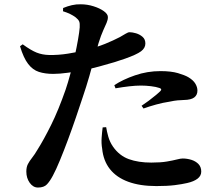

<svg xmlns="http://www.w3.org/2000/svg" viewBox="-20 -829 1040 891"><path d="M156.2 41.3Q133.6 41.3 117.9 19.3Q102.2 -2.7 102.2 -32.7Q102.2 -53.5 109.4 -67.4Q116.6 -81.3 128.7 -96.6Q140.8 -111.8 154.6 -135.4Q182.7 -179.9 217 -248.7Q251.2 -317.6 284.4 -412.7Q295.5 -445.4 306.4 -486.1Q317.3 -526.8 326.7 -568.5Q336 -610.2 342.1 -645.5Q348.3 -680.8 349.9 -701.9Q351.1 -720.9 347.4 -729.6Q343.8 -738.3 331.2 -748.4Q319.6 -757.1 305.2 -764.1Q290.7 -771.1 272.3 -776.8L272.9 -791.8Q293.5 -800.4 313.6 -805Q333.8 -809.7 355.2 -809.1Q385.7 -808.9 414.3 -799.8Q443 -790.8 461.8 -777.3Q480.7 -763.7 480.7 -749.8Q480.7 -737 474.7 -723.2Q468.8 -709.4 459 -687.9Q449.1 -666.4 437.1 -628.2Q431 -607.6 419.9 -566.7Q408.9 -525.8 394.7 -476Q380.4 -426.2 364.1 -378.6Q350.2 -336.3 332.5 -284.5Q314.8 -232.7 295.6 -181Q276.4 -129.3 258.2 -85.3Q240.1 -41.2 225.3 -13.8Q211.9 11.6 197.9 26.5Q184 41.3 156.2 41.3ZM705.6 34.5Q629.3 34.5 574.9 14.4Q520.6 -5.6 490 -44.4Q459.5 -83.2 454.1 -139Q449.8 -163.4 451.7 -190.3Q453.6 -217.1 456.4 -237.8L472.7 -238.8Q475.5 -220.2 482.4 -195.3Q489.4 -170.4 504.1 -148.9Q533.5 -106.7 577.6 -90.6Q621.8 -74.5 682 -74.5Q726.2 -74.5 754.9 -79.5Q783.6 -84.5 801 -89Q818.4 -93.5 827.8 -93.5Q847.8 -93.5 867.8 -87.4Q887.8 -81.2 900.9 -67.8Q913.9 -54.4 913.9 -32.6Q913.9 -13 896.7 0.2Q879.4 13.4 848.8 20.3Q825.3 25.8 790.7 30.2Q756.1 34.5 705.6 34.5ZM227.1 -486.1Q189.4 -486.1 160.7 -495.3Q131.9 -504.5 110.6 -532.3Q89.2 -560 72.9 -614.4L85.4 -623.3Q123.9 -595.3 150.1 -584.9Q176.4 -574.5 207.8 -573.8Q252.1 -573 296.2 -580.2Q340.2 -587.3 370.8 -595.1Q428.2 -609.4 467.8 -625.5Q507.4 -641.7 536.6 -657.1Q551.7 -665.8 563.1 -672.6Q574.5 -679.5 581.2 -679.5Q594.1 -679.5 611.3 -674.5Q628.5 -669.4 641.5 -658.1Q654.6 -646.8 654.6 -627.2Q654.6 -606 634.6 -591Q614.5 -575.9 560.3 -556.7Q543 -550.3 510.5 -540.3Q478 -530.4 439.7 -520.2Q401.3 -509.9 364.2 -502.4Q334.7 -496.9 295.5 -491.5Q256.4 -486.1 227.1 -486.1ZM637 -338.2Q652.1 -348 670.5 -361.7Q688.9 -375.5 704.5 -388.6Q720.1 -401.8 724.9 -407.1Q733.3 -416.3 720.2 -420.6Q704.8 -426.1 680.6 -429Q656.4 -431.9 634.1 -431.9Q610.2 -431.9 580.2 -428.5Q550.2 -425.1 516 -419.2L510.5 -433.8Q549.8 -459.9 606.6 -479.4Q663.4 -499 724.4 -499Q773.7 -499 805.7 -489.7Q837.6 -480.3 853.7 -470.9Q876.7 -457.3 886.4 -441Q896.2 -424.7 896.2 -408.6Q896.2 -388.1 881.4 -376.8Q866.7 -365.6 833.5 -365Q820.2 -364.8 804.4 -363.3Q788.5 -361.9 768.5 -357.5Q735.6 -352.6 704.1 -343.8Q672.6 -335.1 645.9 -325.5Z"/></svg>

Font: Noto Serif HK ExtraLight
Style: Regular
Weight: 200
Designer: Ryoko NISHIZUKA 西塚涼子 (kana & ideographs); Frank Grießhammer (Latin, Greek & Cyrillic); Wenlong ZHANG 张文龙 (bopomofo); San
Foundry: Adobe
Version: Version 2.002-H1;hotconv 1.1.0;makeotfexe 2.6.0